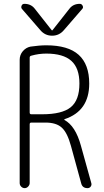

<svg xmlns="http://www.w3.org/2000/svg" viewBox="-20 -975 540 995"><path d="M188.5 -819.3 93.8 -928.7Q87.9 -935.5 91.8 -945.3Q95.7 -955.1 106.4 -955.1Q141.6 -955.1 161.1 -928.7L248 -818.4Q249 -817.4 250 -817.4L252 -818.4L338.9 -928.7Q358.4 -955.1 393.6 -955.1Q403.3 -955.1 408.2 -945.3Q413.1 -935.5 406.2 -928.7L311.5 -819.3Q287.1 -790 250 -790Q212.9 -790 188.5 -819.3ZM133.8 -676.8V-391.6Q133.8 -382.8 142.6 -382.8H198.2Q301.8 -382.8 346.7 -419.4Q391.6 -456.1 391.6 -542Q391.6 -622.1 349.6 -659.7Q307.6 -697.3 219.7 -697.3Q180.7 -697.3 142.6 -686.5Q133.8 -684.6 133.8 -676.8ZM82 -26.4V-665Q82 -690.4 98.1 -709.5Q114.3 -728.5 137.7 -733.4Q184.6 -740.2 219.7 -740.2Q333 -740.2 387.7 -690.9Q442.4 -641.6 442.4 -542Q442.4 -399.4 314.5 -357.4Q313.5 -357.4 313.5 -356.4V-353.5Q371.1 -323.2 399.4 -219.7L453.1 -26.4Q456.1 -16.6 450.2 -8.3Q444.3 0 433.6 0Q406.2 0 400.4 -26.4L347.7 -218.8Q329.1 -287.1 300.3 -313.5Q271.5 -339.8 215.8 -339.8H142.6Q133.8 -339.8 133.8 -331.1V-26.4Q133.8 -16.6 126 -8.3Q118.2 0 107.9 0Q97.7 0 89.8 -7.8Q82 -15.6 82 -26.4Z"/></svg>

Font: Rounded Mgen+ 1mn light
Style: Regular
Weight: 200
Designer: [Source Han Sans]
Ryoko NISHIZUKA  (kana & ideographs); Paul D. Hunt (Latin, Greek & Cyrillic); Wenlong ZHANG  (bopomofo
Version: Version 1.059.20150602